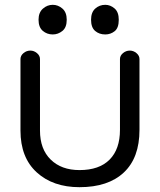

<svg xmlns="http://www.w3.org/2000/svg" viewBox="-20 -756 664 797"><path d="M310 21Q200 21 132.5 -40.5Q65 -102 65 -214V-511Q65 -525 77.5 -535.5Q90 -546 106 -546Q121 -546 133.5 -535.5Q146 -525 146 -511V-214Q146 -137 190.5 -93.5Q235 -50 310 -50Q392 -50 435 -93.5Q478 -137 478 -217V-511Q478 -525 490.5 -535.5Q503 -546 519 -546Q534 -546 546.5 -535.5Q559 -525 559 -511V-217Q559 -101 494 -40Q429 21 310 21ZM199 -613Q175 -613 157.5 -628Q140 -643 140 -674Q140 -704 158 -720Q176 -736 199 -736Q221 -736 239 -720.5Q257 -705 257 -674Q257 -642 239 -627.5Q221 -613 199 -613ZM417 -613Q392 -613 375 -627.5Q358 -642 358 -674Q358 -705 375.5 -720.5Q393 -736 417 -736Q438 -736 455.5 -721Q473 -706 473 -674Q473 -640 456 -626.5Q439 -613 417 -613Z"/></svg>

Font: Hoogli Semibold
Style: Regular
Weight: 600
Designer: Anand Singh Naorem
Foundry: Brand New Type
Version: Version 1.00 b007